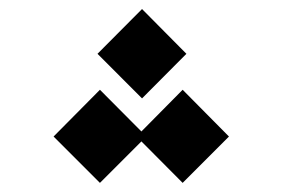

<svg xmlns="http://www.w3.org/2000/svg" viewBox="-20 -854 626 425"><path d="M384.3 -449.2 293 -541 201.2 -449.2 98.6 -551.8 201.2 -655.3 293 -563 384.3 -655.3 486.8 -551.8ZM294.4 -636.2 195.8 -734.9 294.4 -834 392.6 -734.9Z"/></svg>

Font: Cascadia Code NF SemiLight
Style: Regular
Weight: 350
Monospace: yes
Designer: Aaron Bell
Foundry: Saja Typeworks
Version: Version 2404.023; ttfautohint (v1.8.4)